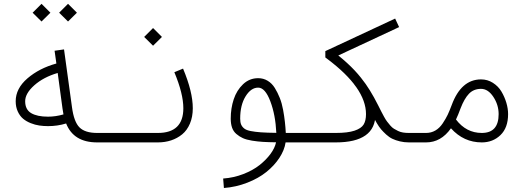

<svg xmlns="http://www.w3.org/2000/svg" viewBox="-20 -735 2691 991"><path d="M285.2 -669.4 331.1 -715.3 377 -669.4 331.1 -624ZM148.4 -669.4 194.3 -715.3 240.2 -669.4 194.3 -624ZM481.4 0Q359.9 0 321.3 -97.7Q276.9 -84 228 -84Q204.6 -84 182.9 -87.2Q161.1 -90.3 138.4 -99.4Q115.7 -108.4 99.1 -122.3Q82.5 -136.2 71.8 -159.4Q61 -182.6 61 -212.4Q61 -278.3 121.8 -330.6Q182.6 -382.8 271 -407.2L261.7 -473.1L310.5 -480L351.6 -181.2Q361.8 -106 390.1 -77.6Q418.9 -48.8 481.4 -48.8H530.3V0ZM277.8 -358.4Q204.6 -336.9 157.2 -294.9Q109.9 -252.9 109.9 -212.4Q109.9 -169.4 140.9 -151.1Q171.9 -132.8 228 -132.8Q267.1 -132.8 307.6 -144.5Q305.7 -155.3 302.7 -174.3Z M724.1 -544.4 770 -590.3 815.9 -544.4 770 -499ZM530.3 -48.8H794.9Q926.3 -48.8 926.3 -176.3Q926.3 -251 879.9 -362.3L924.8 -380.9Q975.1 -261.2 975.1 -176.3Q975.1 -131.8 960.4 -97.2Q945.8 -62.5 920.4 -41.7Q895 -21 863.3 -10.5Q831.5 0 794.9 0H530.3Q520 0 512.9 -7.1Q505.9 -14.2 505.9 -24.4Q505.9 -34.7 512.9 -41.7Q520 -48.8 530.3 -48.8Z M1406.2 -49.3Q1401.9 -142.1 1375.2 -212.4Q1348.6 -282.7 1312.5 -282.7Q1275.4 -282.7 1247.6 -237.8Q1219.7 -192.9 1219.7 -122.6Q1219.7 -104 1224.6 -92.3Q1229.5 -80.6 1240.5 -71.8Q1251.5 -63 1273.9 -58.6Q1296.4 -54.2 1326.9 -52Q1357.4 -49.8 1406.2 -49.3ZM1590.8 -48.8V0H1454.1Q1448.2 40 1421.9 80.1Q1395.5 120.1 1354.7 152.8Q1314 185.5 1256.3 208Q1198.7 230.5 1135.7 235.4L1131.8 186.5Q1186.5 182.6 1236.1 163.3Q1285.6 144 1319.8 116.9Q1354 89.8 1376.5 59.1Q1398.9 28.3 1404.8 -0.5Q1364.7 -1 1337.2 -2.7Q1309.6 -4.4 1280.8 -9Q1252 -13.7 1233.6 -22Q1215.3 -30.3 1200 -43.5Q1184.6 -56.6 1177.7 -76.4Q1170.9 -96.2 1170.9 -122.6Q1170.9 -175.8 1186.3 -222.4Q1201.7 -269 1234.6 -300.3Q1267.6 -331.5 1312.5 -331.5Q1339.4 -331.5 1361.6 -318.1Q1383.8 -304.7 1398.4 -281Q1413.1 -257.3 1424.1 -229.5Q1435.1 -201.7 1441.2 -168.2Q1447.3 -134.8 1450.4 -106.4Q1453.6 -78.1 1455.1 -48.8Z M2121.1 -48.8V0H2090.8Q2065.9 0 2043.9 -5.4Q2022 -10.7 2005.4 -18.6Q1988.8 -26.4 1973.1 -40.8Q1957.5 -55.2 1947 -67.4Q1936.5 -79.6 1924.6 -99.9Q1912.6 -120.1 1905.8 -133.5Q1898.9 -147 1888.2 -169.4Q1851.1 -246.6 1808.1 -299.3L1846.2 -329.6Q1888.7 -277.3 1932.1 -190.9Q1942.4 -170.4 1947.8 -159.7Q1953.1 -148.9 1962.2 -132.6Q1971.2 -116.2 1977.8 -107.7Q1984.4 -99.1 1994.1 -87.6Q2003.9 -76.2 2013.2 -70.6Q2022.5 -64.9 2034.4 -59.1Q2046.4 -53.2 2060.3 -51Q2074.2 -48.8 2090.8 -48.8ZM1590.8 -48.8H1712.9Q1774.9 -48.8 1809.8 -60.5Q1844.7 -72.3 1856.9 -92.3Q1869.1 -112.3 1869.1 -146Q1869.1 -281.2 1668.9 -431.2L1659.2 -438.5V-471.2L2019.5 -639.2L2040 -595.2L1726.1 -448.7Q1918 -294.4 1918 -146Q1918 0 1712.9 0H1590.8Q1580.6 0 1573.5 -7.1Q1566.4 -14.2 1566.4 -24.4Q1566.4 -34.7 1573.5 -41.7Q1580.6 -48.8 1590.8 -48.8Z M2121.1 -48.8H2179.2Q2205.6 -48.8 2227.3 -61.5Q2249 -74.2 2265.1 -98.4Q2281.2 -122.6 2290.8 -142.8Q2300.3 -163.1 2311.5 -192.9Q2360.4 -325.2 2462.9 -325.2Q2496.1 -325.2 2523.9 -307.6Q2551.8 -290 2568.1 -262.5Q2584.5 -234.9 2593.5 -204.6Q2602.5 -174.3 2602.5 -146Q2602.5 -75.7 2563.2 -37.8Q2523.9 0 2466.8 0Q2373 0 2307.6 -72.8Q2256.3 0 2179.2 0H2121.1Q2110.8 0 2103.8 -7.1Q2096.7 -14.2 2096.7 -24.4Q2096.7 -34.7 2103.8 -41.7Q2110.8 -48.8 2121.1 -48.8ZM2333.5 -118.2Q2386.2 -48.8 2466.8 -48.8Q2553.7 -48.8 2553.7 -146Q2553.7 -193.8 2526.4 -235.1Q2499 -276.4 2462.9 -276.4Q2424.8 -276.4 2400.6 -251.2Q2376.5 -226.1 2357.4 -176.3Q2344.7 -141.6 2333.5 -118.2Z"/></svg>

Font: AzarMehrMonospaced
Style: SerifRegular
Weight: 1
Designer: Amin Abedi
Version: Version 1.00